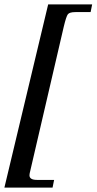

<svg xmlns="http://www.w3.org/2000/svg" viewBox="-57 -694 439 873"><path d="M362 -674 355 -639H286Q259 -639 251.5 -629Q244 -619 233 -573L78 94Q77 97 77 103Q77 124 111 124H189L182 159H-37L162 -674Z"/></svg>

Font: STIX
Style: Bold Italic
Weight: 700
Italic angle: -16.33°
Designer: MicroPress Inc., with final additions and corrections provided by Coen Hoffman, Elsevier (retired)
Version: Version 1.1.1